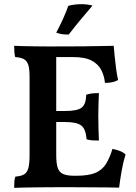

<svg xmlns="http://www.w3.org/2000/svg" viewBox="-20 -899 655 922"><path d="M48 -679Q66 -678 92.5 -677.5Q119 -677 148.5 -676.5Q178 -676 205 -676Q232 -676 250 -676V-155Q250 -115 257 -93.5Q264 -72 283 -63.5Q302 -55 337 -55L323 0Q295 0 256 0Q217 0 176 0.5Q135 1 100.5 1.5Q66 2 48 3Q48 -14 49 -27.5Q50 -41 54 -51Q81 -53 95.5 -61.5Q110 -70 116 -91.5Q122 -113 122 -154V-530Q122 -568 116 -587Q110 -606 95.5 -614.5Q81 -623 53 -625Q50 -635 49 -650.5Q48 -666 48 -679ZM520 -184Q541 -180 557 -173.5Q573 -167 583 -157Q572 -123 564.5 -80.5Q557 -38 552 2Q530 1 493 1Q456 1 412 0.5Q368 0 323 0L337 -55H346Q406 -55 438.5 -69Q471 -83 489 -112Q507 -141 520 -184ZM455 -452Q454 -428 453 -399.5Q452 -371 452 -341Q452 -310 453 -279Q454 -248 455 -224Q437 -224 423 -225Q409 -226 396 -230Q392 -279 370.5 -296Q349 -313 293 -313H226V-366H293Q351 -366 372 -382Q393 -398 394 -444Q408 -449 423.5 -450.5Q439 -452 455 -452ZM526 -679Q528 -656 531 -625.5Q534 -595 538 -566Q542 -537 547 -515Q536 -508 520.5 -504.5Q505 -501 484 -501Q481 -533 467 -561.5Q453 -590 421 -607.5Q389 -625 329 -625H221L247 -676Q324 -676 379 -676.5Q434 -677 470 -678Q506 -679 526 -679ZM310 -733Q291 -733 277.5 -735Q264 -737 250 -742Q267 -774 282.5 -808Q298 -842 308 -871Q323 -875 339 -877Q355 -879 370 -879Q401 -879 424 -872Q395 -838 367 -804.5Q339 -771 310 -733Z"/></svg>

Font: Vollkorn SemiBold
Style: Regular
Weight: 600
Designer: Friedrich Althausen
Foundry: Friedrich Althausen
Version: Version 5.000